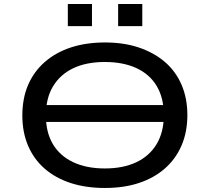

<svg xmlns="http://www.w3.org/2000/svg" viewBox="-20 -925 1042 954"><path d="M164 -319V-403H857V-319ZM501 9Q407 9 331.5 -15.5Q256 -40 202 -87Q148 -134 119.5 -201Q91 -268 91 -351Q91 -436 119.5 -502.5Q148 -569 202 -616.5Q256 -664 331.5 -689Q407 -714 502 -714Q596 -714 671 -688.5Q746 -663 799.5 -617Q853 -571 882 -504Q911 -437 911 -353Q911 -269 882 -202Q853 -135 799.5 -88Q746 -41 671 -16Q596 9 501 9ZM501 -88Q592 -88 657.5 -119Q723 -150 758.5 -209.5Q794 -269 794 -353Q794 -438 759 -497Q724 -556 658 -586.5Q592 -617 501 -617Q409 -617 344 -586Q279 -555 243.5 -496Q208 -437 208 -352Q208 -267 243 -208.5Q278 -150 344 -119Q410 -88 501 -88ZM567 -795V-905H687V-795ZM317 -795V-905H437V-795Z"/></svg>

Font: Nunito Sans 7pt Expanded Medium
Style: Regular
Weight: 500
Width: 7
Designer: Vernon Adams
Foundry: Vernon Adams
Version: Version 3.101;gftools[0.9.27]